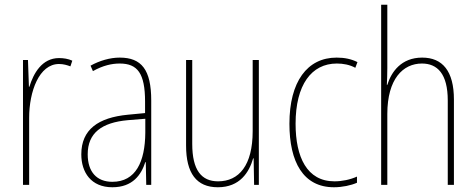

<svg xmlns="http://www.w3.org/2000/svg" viewBox="-20 -780 2009 810"><path d="M229 -535C157 -535 121 -470 104 -414H102L98 -527H77V0H103V-283C103 -394 145 -510 229 -510C248 -510 264 -505 277 -500L285 -524C268 -532 248 -535 229 -535Z M485 -537C444 -537 400 -524 362 -503L372 -480C415 -504 452 -512 485 -512C560 -512 592 -471 592 -351V-303L519 -296C395 -284 323 -234 323 -129C323 -53 364 10 454 10C540 10 576 -43 593 -96H595L597 0H618V-356C618 -486 577 -537 485 -537ZM519 -273 593 -279V-220C592 -98 553 -13 454 -13C388 -13 350 -55 350 -129C350 -219 409 -263 519 -273Z M1072 -527H1046V-227C1046 -82 988 -15 900 -15C830 -15 791 -62 791 -173V-527H765V-166C765 -49 809 10 899 10C992 10 1031 -53 1048 -112H1050L1052 0H1072Z M1389 10C1424 10 1461 2 1486 -9V-35C1457 -22 1423 -15 1391 -15C1275 -15 1227 -117 1227 -258C1227 -422 1294 -512 1401 -512C1428 -512 1455 -507 1479 -494L1488 -518C1462 -531 1434 -537 1400 -537C1276 -537 1201 -435 1201 -258C1201 -97 1259 10 1389 10Z M1614 -493V-760H1588V0H1614V-299C1614 -447 1680 -512 1760 -512C1825 -512 1869 -469 1869 -356V0H1895V-360C1895 -480 1847 -537 1761 -537C1673 -537 1631 -477 1614 -422H1612C1613 -446 1614 -463 1614 -493Z"/></svg>

Font: Noto Sans Devanagari Condensed Thin
Style: Regular
Weight: 100
Width: 3
Designer: Jelle Bosma - Monotype Design Team
Foundry: Monotype Imaging Inc.
Version: Version 2.004